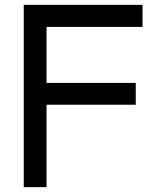

<svg xmlns="http://www.w3.org/2000/svg" viewBox="-20 -772 647 792"><path d="M78 0H172V-340H540V-430H172V-661H568V-752H78Z"/></svg>

Font: Hibana 45 SubMedium
Style: Regular
Weight: 500
Width: 6
Designer: pygmalion
Foundry: ybstudio
Version: Version 2021.007;FEAKit 1.0